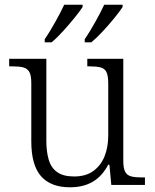

<svg xmlns="http://www.w3.org/2000/svg" viewBox="-20 -786 658 816"><path d="M277 10Q196 10 154.5 -37Q113 -84 113 -185V-433Q113 -466 104.5 -480.5Q96 -495 79 -499.5Q62 -504 33 -504H19V-536H177V-186Q177 -142 187 -107.5Q197 -73 223 -54.5Q249 -36 295 -36Q345 -36 377 -59.5Q409 -83 424.5 -122Q440 -161 440 -210V-431Q440 -464 432.5 -479.5Q425 -495 407.5 -499.5Q390 -504 361 -504H351V-536H504V-102Q504 -71 512 -56Q520 -41 537 -36.5Q554 -32 579 -32H596V0H453L445 -86H440Q414 -37 374 -13.5Q334 10 277 10ZM340 -619Q361 -650 384 -691Q407 -732 423 -766H501V-756Q490 -739 466.5 -710Q443 -681 416.5 -652.5Q390 -624 368 -606H340ZM170 -619Q191 -650 214 -691Q237 -732 253 -766H331V-756Q320 -739 296.5 -710Q273 -681 247 -652.5Q221 -624 199 -606H170Z"/></svg>

Font: Noto Serif Khmer Light
Style: Regular
Weight: 300
Version: Version 2.003